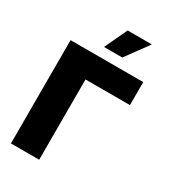

<svg xmlns="http://www.w3.org/2000/svg" viewBox="-227 -1062 1036 1171"><g transform="rotate(30 291.5 -476.5)"><path d="M556.6 -727.5V-565.4H243.7V0H44.9V-727.5ZM242.2 -793.5 316.9 -952.6H487.3L371.1 -793.5Z"/></g></svg>

Font: Inter 18pt Black
Style: Regular
Weight: 900
Designer: Rasmus Andersson
Foundry: rsms
Version: Version 4.001;git-66647c0bb